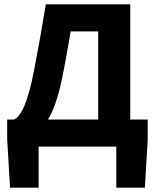

<svg xmlns="http://www.w3.org/2000/svg" viewBox="-20 -672 710 880"><path d="M157 0H513V188H644L657 -32V-124H577V-652H190C169 -527 158 -464 136 -349C106 -191 72 -134 43 -124H13V-32L26 188H157ZM268 -330C284 -410 290 -450 304 -528H430V-124H200C230 -174 251 -243 268 -330Z"/></svg>

Font: Giro Sans Regular
Style: Bold
Weight: 700
Designer: Paul D. Hunt
Foundry: Adobe Systems Incorporated
Version: Version 1.000;PS 1.0;hotconv 1.0.88;makeotf.lib2.5.647800